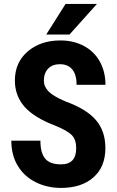

<svg xmlns="http://www.w3.org/2000/svg" viewBox="-20 -921 580 951"><path d="M357.4 -186.5Q357.4 -230 335.2 -252.2Q313 -274.4 254.4 -298.3Q147.5 -338.9 100.6 -393.3Q53.7 -447.8 53.7 -522Q53.7 -611.8 117.4 -666.3Q181.2 -720.7 279.3 -720.7Q344.7 -720.7 396 -693.1Q447.3 -665.5 474.9 -615.2Q502.4 -564.9 502.4 -501H359.4Q359.4 -550.8 338.1 -576.9Q316.9 -603 276.9 -603Q239.3 -603 218.3 -580.8Q197.3 -558.6 197.3 -521Q197.3 -491.7 220.7 -468Q244.1 -444.3 303.7 -418.9Q407.7 -381.3 454.8 -326.7Q502 -272 502 -187.5Q502 -94.7 442.9 -42.5Q383.8 9.8 282.2 9.8Q213.4 9.8 156.7 -18.6Q100.1 -46.9 68.1 -99.6Q36.1 -152.3 36.1 -224.1H180.2Q180.2 -162.6 204.1 -134.8Q228 -106.9 282.2 -106.9Q357.4 -106.9 357.4 -186.5ZM304.7 -901.4H460L324.2 -750H209Z"/></svg>

Font: Roboto Condensed
Style: Bold
Weight: 700
Designer: Google
Version: Version 2.134; 2016